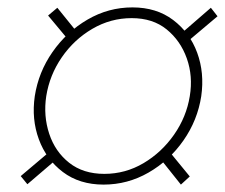

<svg xmlns="http://www.w3.org/2000/svg" viewBox="-20 -560 608 519"><path d="M110 -518 170 -446 194 -466 135 -539ZM54 -62 137 -133 120 -155 36 -84ZM485 -446 568 -516 550 -539 467 -467ZM410 -135 469 -61 493 -83 434 -155ZM74 -300Q65 -238 85 -183.5Q105 -129 150 -95Q195 -61 260 -61Q325 -61 381.5 -93.5Q438 -126 476 -180.5Q514 -235 524 -300Q533 -363 513 -417.5Q493 -472 448 -506Q403 -540 338 -540Q273 -540 216.5 -507Q160 -474 122 -419.5Q84 -365 74 -300ZM105 -300Q114 -357 147 -405Q180 -453 229.5 -482Q279 -511 336 -511Q393 -511 430.5 -480.5Q468 -450 485 -402Q502 -354 493 -300Q484 -244 450.5 -196Q417 -148 368 -119Q319 -90 262 -90Q205 -90 167 -120Q129 -150 113 -198.5Q97 -247 105 -300Z"/></svg>

Font: Jost ExtraLight
Style: Italic
Weight: 250
Italic angle: -5°
Version: Version 3.710